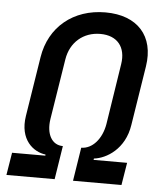

<svg xmlns="http://www.w3.org/2000/svg" viewBox="-53 -786 706 833"><g transform="rotate(5 300.0 -370.0)"><path d="M6 0H216L239 -146C191 -146 165 -192 175 -258L217 -522C229 -597 285 -645 359 -645C433 -645 472 -597 460 -522L419 -258C408 -192 367 -146 319 -146L296 0H507L523 -98H377L378 -104C432 -110 511 -157 527 -263L568 -522C589 -655 513 -740 373 -740C233 -740 130 -655 109 -522L68 -263C51 -157 115 -109 167 -103V-98H22Z"/></g></svg>

Font: JetBrains Mono SemiBold
Style: Italic
Weight: 472
Italic angle: -9°
Monospace: yes
Designer: Philipp Nurullin, Konstantin Bulenkov
Foundry: JetBrains
Version: Version 2.305